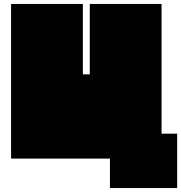

<svg xmlns="http://www.w3.org/2000/svg" viewBox="-20 -757 916 971"><path d="M876 -81V194H536V45H36V-737H399V-381H434V-737H797V-81Z"/></svg>

Font: ChangwonDangamAsac Bold
Style: Regular
Weight: 700
Designer: Choi Chi-young, Lee Youngbeen, Kim Jungjin, Yoon Jihee, Han Dohee
Foundry: YoonDesign Inc.
Version: Version 1.010;Build 20210623